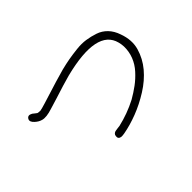

<svg xmlns="http://www.w3.org/2000/svg" viewBox="-83 -908 1167 1167"><g transform="rotate(-45 500.0 -325.0)"><path d="M871.1 -482.4Q897.5 -410.2 879.4 -347.2Q861.3 -284.2 818.4 -232.9Q775.4 -181.6 712.4 -142.1Q649.4 -102.5 584.5 -77.6Q519.5 -52.7 460 -42Q443.4 -39.1 432.6 -40Q409.2 -43.9 413.1 -67.4Q414.1 -77.1 420.9 -83Q427.7 -88.9 435.5 -89.8Q443.4 -90.8 455.1 -92.8Q466.8 -94.7 471.7 -94.7Q557.6 -114.3 636.7 -155.3Q675.8 -177.7 709.5 -202.6Q743.2 -227.5 772.9 -260.3Q802.7 -293 818.4 -333Q834 -373 833 -417Q832 -438.5 827.1 -456.1Q788.1 -609.4 470.7 -529.3Q438.5 -520.5 401.4 -509.3Q364.3 -498 320.8 -483.9Q277.3 -469.7 252 -462.9Q195.3 -444.3 166 -453.1Q143.6 -459 124 -477.5Q101.6 -498 110.4 -515.6Q122.1 -538.1 149.4 -522.5Q156.2 -517.6 163.6 -511.2Q170.9 -504.9 174.8 -502.9Q178.7 -501 185.5 -501Q192.4 -501 197.3 -500Q208 -501 249 -513.7Q418.9 -567.4 471.7 -581.1Q510.7 -590.8 543.5 -596.7Q576.2 -602.5 619.6 -607.4Q663.1 -612.3 698.7 -606.9Q734.4 -601.6 769.5 -589.8Q804.7 -578.1 831.1 -550.8Q857.4 -523.4 871.1 -482.4Z"/></g></svg>

Font: irohamaru Light
Style: Regular
Weight: 200
Designer: [Source Han Sans]
Ryoko NISHIZUKA  (kana & ideographs); Paul D. Hunt (Latin, Greek & Cyrillic); Wenlong ZHANG  (bopomofo
Version: Version 1.01